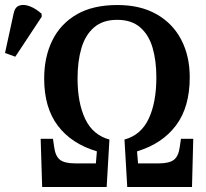

<svg xmlns="http://www.w3.org/2000/svg" viewBox="-132 -745 820 765"><path d="M36 0 30 -192H79L84 -158Q89 -122 107.5 -108Q126 -94 168 -94H250L254 -142Q153 -172 98.5 -244Q44 -316 44 -432Q44 -518 76.5 -584Q109 -650 173.5 -687.5Q238 -725 336 -725Q427 -725 491.5 -688.5Q556 -652 590 -587Q624 -522 624 -437Q624 -318 569 -245Q514 -172 414 -142L418 -94H500Q542 -94 560.5 -108Q579 -122 584 -158L589 -192H638L633 0H375L364 -189Q430 -207 460.5 -272Q491 -337 491 -437Q491 -503 476 -554.5Q461 -606 426.5 -636Q392 -666 335 -666Q278 -666 243 -636Q208 -606 192.5 -553.5Q177 -501 177 -433Q177 -335 207.5 -271Q238 -207 304 -189L293 0ZM-71 -519 -112 -534 -78 -690Q-73 -717 -54.5 -723Q-36 -729 -12 -719.5Q12 -710 34 -690V-678Z"/></svg>

Font: Noto Serif Condensed SemiBold
Style: Regular
Weight: 600
Width: 3
Designer: Monotype Design Team
Foundry: Monotype Imaging Inc.
Version: Version 2.013